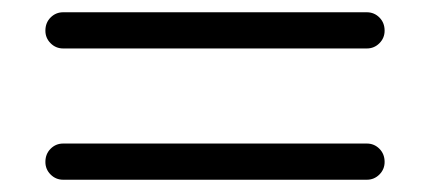

<svg xmlns="http://www.w3.org/2000/svg" viewBox="-20 -403 701 313"><path d="M607 -353Q607 -341 598.5 -332.5Q590 -324 578 -324H83Q71 -324 62.5 -332.5Q54 -341 54 -353Q54 -366 62.5 -374.5Q71 -383 83 -383H578Q590 -383 598.5 -374.5Q607 -366 607 -353ZM607 -139Q607 -127 598.5 -118.5Q590 -110 578 -110H83Q71 -110 62.5 -118.5Q54 -127 54 -139Q54 -152 62.5 -160.5Q71 -169 83 -169H578Q590 -169 598.5 -160.5Q607 -152 607 -139Z"/></svg>

Font: Hanken Light
Style: Light
Weight: 300
Designer: Alfredo Marco Pradil
Foundry: Hanken Design Co.
Version: Version 2.06 2014